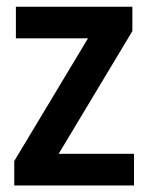

<svg xmlns="http://www.w3.org/2000/svg" viewBox="-20 -566 448 586"><path d="M23.5 0V-74.5L248.5 -449H28.5V-545.5H384V-471L159 -96.5H389V0Z"/></svg>

Font: Encode Sans Cnd SmBold
Style: Regular
Weight: 600
Width: 3
Designer: Multiple Designers
Foundry: Impallari Type
Version: Version 3.002; ttfautohint (v1.8.3) -l 8 -r 50 -G 200 -x 14 